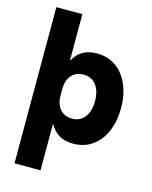

<svg xmlns="http://www.w3.org/2000/svg" viewBox="-131 -785 845 1069"><g transform="rotate(15 291.5 -250.0)"><path d="M58.3 200V-700H208.3V-435.8H211.7Q251.7 -510 344.2 -510Q406.7 -510 453.3 -477.5Q500 -445 525.8 -386.2Q551.7 -327.5 551.7 -250Q551.7 -172.5 525.8 -113.8Q500 -55 453.3 -22.5Q406.7 10 344.2 10Q251.7 10 211.7 -64.2H208.3V200ZM302.5 -123.3Q349.2 -123.3 375.4 -157.5Q401.7 -191.7 401.7 -250Q401.7 -308.3 375.4 -342.5Q349.2 -376.7 302.5 -376.7Q259.2 -376.7 233.8 -347.9Q208.3 -319.2 208.3 -268.3V-231.7Q208.3 -180.8 233.8 -152.1Q259.2 -123.3 302.5 -123.3Z"/></g></svg>

Font: Funnel Sans Light ExtraBold
Style: Regular
Weight: 800
Version: Version 1.000